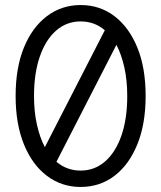

<svg xmlns="http://www.w3.org/2000/svg" viewBox="-20 -731 640 762"><path d="M300 11Q224.8 11 166.4 -33Q108 -77 75 -158Q42 -239 42 -350Q42 -462 75 -542.5Q108 -623 166.4 -667Q224.8 -711 300 -711Q376.2 -711 434.1 -667Q492 -623 525 -542.5Q558 -462 558 -350Q558 -239 525 -158Q492 -77 434.1 -33Q376.2 11 300 11ZM115 -350Q115 -288 126.5 -236.5Q138 -185 158 -147L396 -611Q355 -646 300 -646Q244.2 -646 202.6 -609.5Q161 -573 138 -506.5Q115 -439.9 115 -350ZM300 -54Q355.9 -54 397.5 -90.6Q439.2 -127.3 462.1 -193.5Q485 -259.8 485 -350Q485 -412 473.5 -463.5Q462 -515 442 -553L204 -89Q245 -54 300 -54Z"/></svg>

Font: Red Hat Mono
Style: Regular
Weight: 300
Monospace: yes
Designer: Pentagram, MCKL
Foundry: Pentagram, MCKL
Version: Version 1.023